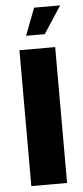

<svg xmlns="http://www.w3.org/2000/svg" viewBox="-54 -778 349 808"><g transform="rotate(-5 120.5 -373.5)"><path d="M45 -574H196V0H45ZM122 -747H232L157 -632H78Z"/></g></svg>

Font: Khand Variable Light
Style: Regular
Weight: 300
Designer: Satya Rajpurohit
Foundry: Indian Type Foundry
Version: Version 3.000